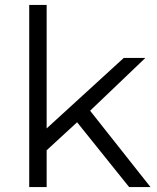

<svg xmlns="http://www.w3.org/2000/svg" viewBox="-20 -762 641 782"><path d="M294 -264 170 -150V0H99V-742H170V-239L484 -526H572L347 -311L593 0H506Z"/></svg>

Font: Idrija
Style: Regular
Weight: 400
Designer: Julieta Ulanovsky
Foundry: Julieta Ulanovsky
Version: Version 7.200